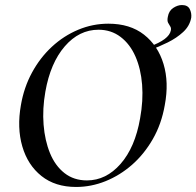

<svg xmlns="http://www.w3.org/2000/svg" viewBox="-20 -730 779 762"><path d="M282 12Q199 12 144.5 -31.5Q90 -75 68.5 -149Q47 -223 63 -313Q75 -383 107 -442Q139 -501 186 -544.5Q233 -588 290.5 -612Q348 -636 410 -636Q496 -636 551.5 -592.5Q607 -549 629 -476Q651 -403 634 -313Q621 -238 586.5 -178Q552 -118 504 -76Q456 -34 399 -11Q342 12 282 12ZM325 -14Q401 -14 458.5 -79.5Q516 -145 536 -260Q549 -331 544 -394Q539 -457 517.5 -506Q496 -555 458.5 -583.5Q421 -612 371 -612Q294 -612 237 -546Q180 -480 160 -366Q148 -298 153 -235Q158 -172 178.5 -122Q199 -72 236 -43Q273 -14 325 -14ZM574 -531 573 -545Q651 -573 658 -609Q660 -619 655.5 -625.5Q651 -632 647 -640Q643 -648 646 -663Q650 -687 667.5 -698.5Q685 -710 702 -710Q725 -710 733 -694Q741 -678 739 -660Q733 -627 707 -603Q681 -579 645.5 -561.5Q610 -544 574 -531Z"/></svg>

Font: Cormorant Light SemiBold
Style: Italic
Weight: 600
Italic angle: -10°
Version: Version 4.000